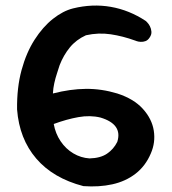

<svg xmlns="http://www.w3.org/2000/svg" viewBox="-20 -672 613 686"><path d="M278 -7Q170 -35 109.5 -105.5Q49 -176 41 -281Q40 -359 57 -421.5Q74 -484 103.5 -530Q133 -576 169 -604.5Q205 -633 241 -642Q310 -659 376 -647.5Q442 -636 501 -597Q501 -597 506 -592Q511 -587 515.5 -578.5Q520 -570 521 -559Q522 -548 514 -537Q508 -528 499.5 -525Q491 -522 482.5 -522.5Q474 -523 468.5 -525Q463 -527 463 -527Q419 -543 375.5 -549.5Q332 -556 287 -546Q252 -530 229.5 -502.5Q207 -475 193 -439Q189 -426 183.5 -409.5Q178 -393 174 -375Q170 -357 169 -338Q231 -354 287 -354.5Q343 -355 399 -338Q458 -319 490.5 -283Q523 -247 529.5 -205Q536 -163 519 -124Q500 -79 464.5 -51.5Q429 -24 381.5 -13.5Q334 -3 278 -7ZM300 -106Q339 -107 362.5 -123Q386 -139 399 -165Q419 -228 339 -252Q302 -261 260 -253.5Q218 -246 172 -229Q178 -195 196.5 -167.5Q215 -140 242 -124Q269 -108 300 -106Z"/></svg>

Font: Sour Gummy Medium
Style: Regular
Weight: 500
Designer: Stefie Justprince
Foundry: Eifetstype
Version: Version 1.000